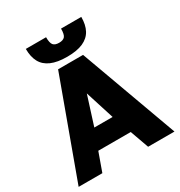

<svg xmlns="http://www.w3.org/2000/svg" viewBox="-208 -1055 1125 1199"><g transform="rotate(-30 355.0 -455.5)"><path d="M9 0 265 -700H445L700 0H510L462 -134H228L180 0ZM279 -272H411L345 -480ZM354 -739Q284 -739 239.5 -758.5Q195 -778 174.5 -816Q154 -854 154 -911H300Q300 -869 312.5 -854.5Q325 -840 354 -840Q383 -840 395.5 -854.5Q408 -869 408 -911H554Q554 -854 533.5 -816Q513 -778 469 -758.5Q425 -739 354 -739Z"/></g></svg>

Font: Golos Text
Style: Bold
Weight: 700
Designer: A.Korolkova, Vitaly Kuzmin
Foundry: ParaType Ltd
Version: Version 2.004